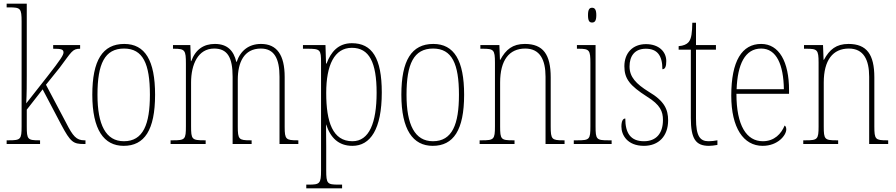

<svg xmlns="http://www.w3.org/2000/svg" viewBox="-20 -780 4856 1040"><path d="M16 0H197V-20H192C130 -20 125 -25 125 -95V-186L211 -296L312 -104C362 -10 377 0 434 0H443V-20H437C394 -20 375 -42 338 -115L229 -321L303 -413C369 -501 372 -516 414 -516V-536H268V-516C311 -516 324 -513 324 -496C324 -482 309 -458 236 -365L122 -220C125 -268 125 -332 125 -373V-760H16V-740H30C91 -740 97 -735 97 -663V-95C97 -25 92 -20 27 -20H16Z M650 10C762 10 820 -75 820 -267C820 -452 766 -542 653 -542C535 -542 480 -452 480 -267C480 -77 543 10 650 10ZM651 -15C553 -15 508 -104 508 -267C508 -434 547 -517 652 -517C754 -517 792 -435 792 -267C792 -107 756 -15 651 -15Z M904 0H1094V-20H1087C1019 -20 1015 -25 1015 -97V-333C1015 -430 1052 -517 1140 -517C1212 -517 1240 -469 1240 -364V0H1343V-20H1336C1274 -20 1268 -25 1268 -95V-348C1268 -441 1301 -517 1393 -517C1466 -517 1494 -462 1494 -364V0H1596V-20H1592C1529 -20 1522 -25 1522 -92V-363C1522 -482 1480 -542 1394 -542C1329 -542 1283 -507 1262 -445H1260C1246 -505 1212 -542 1144 -542C1083 -542 1039 -512 1016 -449H1014L1011 -536H917V-516H923C982 -516 987 -508 987 -435V-97C987 -25 983 -20 917 -20H904Z M1639 240H1833V220H1813C1753 220 1747 215 1747 143V14C1747 -42 1746 -82 1746 -105H1747C1770 -34 1814 10 1889 10C1986 10 2048 -80 2048 -279C2048 -466 1995 -546 1886 -546C1812 -546 1772 -498 1749 -436H1746L1743 -536H1621V-516H1645C1715 -516 1719 -511 1719 -441V143C1719 215 1712 220 1652 220H1639ZM1889 -15C1782 -15 1747 -119 1747 -277C1747 -427 1791 -521 1886 -521C1980 -521 2020 -442 2020 -278C2020 -115 1980 -15 1889 -15Z M2324 10C2436 10 2494 -75 2494 -267C2494 -452 2440 -542 2327 -542C2209 -542 2154 -452 2154 -267C2154 -77 2217 10 2324 10ZM2325 -15C2227 -15 2182 -104 2182 -267C2182 -434 2221 -517 2326 -517C2428 -517 2466 -435 2466 -267C2466 -107 2430 -15 2325 -15Z M2578 0H2767V-20H2758C2694 -20 2689 -25 2689 -95V-333C2689 -454 2738 -517 2825 -517C2905 -517 2935 -456 2935 -364V0H3038V-20H3031C2969 -20 2963 -25 2963 -95V-361C2963 -485 2922 -542 2823 -542C2757 -542 2720 -512 2690 -456H2688L2685 -536H2582V-516H2594C2654 -516 2661 -511 2661 -441V-95C2661 -25 2655 -20 2591 -20H2578Z M3187 -658C3201 -658 3210 -666 3210 -698C3210 -729 3201 -738 3187 -738C3173 -738 3165 -729 3165 -698C3165 -666 3173 -658 3187 -658ZM3088 0H3293V-20H3275C3211 -20 3206 -25 3206 -95V-536H3105V-516H3114C3173 -516 3178 -509 3178 -437V-95C3178 -25 3173 -20 3108 -20H3088Z M3468 10C3548 10 3599 -43 3599 -128C3599 -187 3579 -233 3494 -283C3425 -326 3390 -363 3390 -420C3390 -474 3416 -516 3478 -516C3538 -516 3568 -482 3568 -405C3583 -405 3589 -420 3589 -449C3589 -500 3549 -541 3479 -541C3407 -541 3362 -493 3362 -421C3362 -353 3392 -316 3484 -257C3557 -212 3571 -176 3571 -130C3571 -57 3534 -15 3468 -15C3395 -15 3367 -60 3367 -138C3354 -138 3346 -124 3346 -94C3346 -50 3377 10 3468 10Z M3820 10C3833 10 3849 8 3866 5V-20C3848 -17 3836 -15 3818 -15C3772 -15 3750 -42 3750 -138V-511H3858V-536H3750V-657H3730C3729 -605 3726 -571 3710 -552C3700 -540 3682 -532 3656 -530V-511H3722V-141C3722 -27 3749 10 3820 10Z M4111 10C4194 10 4239 -48 4239 -79C4239 -91 4235 -97 4230 -100C4212 -56 4175 -15 4112 -15C4024 -15 3969 -99 3969 -272H4254V-291C4254 -446 4200 -542 4103 -542C3999 -542 3941 -450 3941 -262C3941 -88 4007 10 4111 10ZM4226 -297H3970C3975 -431 4015 -517 4103 -517C4187 -517 4224 -428 4226 -297Z M4331 0H4520V-20H4511C4447 -20 4442 -25 4442 -95V-333C4442 -454 4491 -517 4578 -517C4658 -517 4688 -456 4688 -364V0H4791V-20H4784C4722 -20 4716 -25 4716 -95V-361C4716 -485 4675 -542 4576 -542C4510 -542 4473 -512 4443 -456H4441L4438 -536H4335V-516H4347C4407 -516 4414 -511 4414 -441V-95C4414 -25 4408 -20 4344 -20H4331Z"/></svg>

Font: Noto Serif Hebrew Condensed Thin
Style: Regular
Weight: 100
Width: 3
Designer: Monotype Design Team
Foundry: Monotype Imaging Inc.
Version: Version 2.004